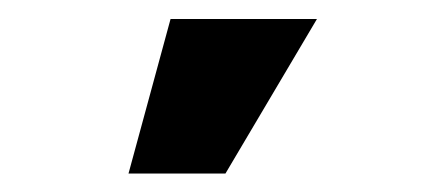

<svg xmlns="http://www.w3.org/2000/svg" viewBox="-20 -782 465 205"><path d="M162.1 -761.7H318.4L220.7 -596.7H117.2Z"/></svg>

Font: Pretendard GOV Black
Style: Regular
Weight: 900
Designer: Base glyphs from Inter by Rasmus Andersson; Hangeul glyphs from Noto Sans CJK(Source Han Sans) by Jang Soo-young and Kan
Foundry: Kil Hyung-jin
Version: Version 1.309